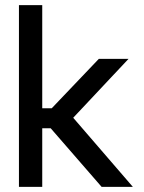

<svg xmlns="http://www.w3.org/2000/svg" viewBox="-20 -730 562 750"><path d="M54 -710V0H145V-229H178L377 0H499L266 -270L482 -500H366L182 -307H145V-710Z"/></svg>

Font: LT Wave Alt
Style: Regular
Weight: 400
Designer: Daniel Lyons
Version: Version 2.5 (Glyphs App)